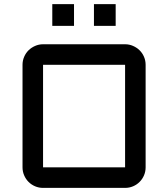

<svg xmlns="http://www.w3.org/2000/svg" viewBox="-20 -916 820 936"><path d="M689.9 -100.1Q689.9 -79.6 682.1 -61.3Q674.3 -43 660.6 -29.3Q647 -15.6 628.7 -7.8Q610.4 0 589.8 0H189.9Q169.4 0 151.1 -7.8Q132.8 -15.6 119.1 -29.3Q105.5 -43 97.7 -61.3Q89.8 -79.6 89.8 -100.1V-600.1Q89.8 -620.6 97.7 -638.9Q105.5 -657.2 119.1 -670.7Q132.8 -684.1 151.1 -692.1Q169.4 -700.2 189.9 -700.2H589.8Q610.4 -700.2 628.7 -692.1Q647 -684.1 660.6 -670.7Q674.3 -657.2 682.1 -638.9Q689.9 -620.6 689.9 -600.1ZM189.9 -600.1V-100.1H589.8V-600.1ZM438 -896H543.9V-790H438ZM234.9 -896H340.8V-790H234.9Z"/></svg>

Font: Aldrich
Style: Regular
Weight: 400
Designer: Matthew Desmond
Foundry: Matthew Desmond
Version: Version 1.001 2011